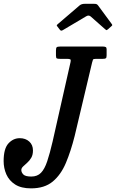

<svg xmlns="http://www.w3.org/2000/svg" viewBox="-66 -1000 623 1031"><path d="M-46.5 -135Q-46.5 -201.5 -20.8 -229.8Q5 -258 40 -258Q71 -258 91 -240Q111 -222 111 -192Q111 -168.5 101.8 -152.8Q92.5 -137 80 -126Q67.5 -115 58 -106Q48.5 -97 48.5 -87Q48.5 -74.5 59.2 -63.2Q70 -52 102 -52Q134.5 -52 154 -72Q173.5 -92 187.5 -133.8Q201.5 -175.5 216.5 -240L313 -667.5Q315.5 -679 311 -681.5Q306.5 -684 293 -684H257Q244 -684 239.2 -686.2Q234.5 -688.5 234.5 -702V-728.5Q234.5 -743 238.8 -746.5Q243 -750 256.5 -750H487.5Q496 -750 501.2 -747.5Q506.5 -745 506.5 -736V-703Q506.5 -690.5 502.5 -687.2Q498.5 -684 485.5 -684H449Q435 -684 433.2 -679.5Q431.5 -675 428.5 -664L335 -270Q314.5 -188.5 287.8 -125Q261 -61.5 217 -25Q173 11.5 100.5 11.5Q48 11.5 15.5 -9.2Q-17 -30 -31.8 -63.5Q-46.5 -97 -46.5 -135ZM254.5 -841.5 243 -856.5Q238 -862.5 238.8 -864.5Q239.5 -866.5 246 -872L361.5 -971Q371.5 -979.5 389.5 -979.5H439Q449 -979.5 453 -977.5Q457 -975.5 460.5 -971L534.5 -870.5Q537 -866.5 536.8 -864.8Q536.5 -863 532 -859L514.5 -843.5Q507.5 -837.5 505.5 -838Q503.5 -838.5 498.5 -843L421 -911.5Q410 -921 396 -912L272 -838.5Q265.5 -834.5 261.8 -835.5Q258 -836.5 254.5 -841.5Z"/></svg>

Font: Besley* Condensed Medium
Style: Italic
Weight: 500
Width: 3
Italic angle: -13°
Designer: Owen Earl
Foundry: indestructible type*
Version: Version 3.000; ttfautohint (v1.8.3)